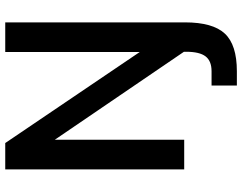

<svg xmlns="http://www.w3.org/2000/svg" viewBox="-118 -622 946 751"><g transform="rotate(-90 355.5 -247.0)"><path d="M396 107H452Q492 107 510 83.5Q528 60 528 8V-1L184 -506V0H68V-700H171L527 -174V-700H643V3Q643 112 599 159Q555 206 452 206H396Z"/></g></svg>

Font: Bai Jamjuree SemiBold
Style: Regular
Weight: 600
Version: Version 1.000; ttfautohint (v1.6)